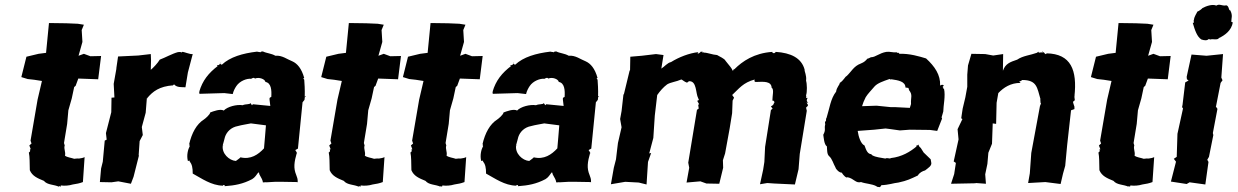

<svg xmlns="http://www.w3.org/2000/svg" viewBox="-20 -755 5105 792"><path d="M225 16C220 13 224 9 229 16L231 10C246 12 264 11 280 6C298 3 306 2 322 -4L329 -107C324 -104 315 -102 306 -101C300 -101 298 -102 286 -100C275 -104 256 -106 248 -113C252 -128 242 -141 247 -155L244 -165L257 -244L262 -300L276 -349L286 -396L292 -401L303 -431L385 -428L397 -524L353 -523L326 -533L304 -525L320 -582L317 -631L326 -653L301 -657L254 -659L182 -660L170 -537L139 -533L89 -521L68 -437L94 -429L121 -426L153 -421L135 -344L106 -175L110 -163L101 -155L107 -139H103C103 -139 108 -130 99 -126C103 -107 102 -86 103 -53C113 -29 134 -20 161 -9C176 9 202 5 225 16Z M731 -541 729 -538C729 -538 728 -542 714 -540C691 -534 661 -517 639 -509C631 -495 612 -475 602 -467L603 -507L602 -532L550 -526L467 -522L460 -474V-471L449 -409L452 -353L440 -352L439 -292L417 -206L420 -179L412 -175L404 -88L397 -60L392 -4L440 -3L468 -7L520 3L531 -26L553 -113L552 -115L556 -173L569 -198L565 -231L581 -290L586 -353C582 -351 592 -345 587 -350C610 -378 638 -399 694 -403C686 -396 695 -405 698 -407C710 -393 730 -396 745 -395L755 -456C762 -481 768 -507 775 -532C763 -530 739 -542 731 -541Z M1205 -127C1207 -118 1201 -124 1204 -124L1203 -128L1198 -136L1209 -142L1228 -333L1236 -343L1238 -359C1245 -356 1240 -357 1237 -355C1238 -386 1236 -414 1235 -426C1230 -433 1230 -433 1235 -433C1224 -473 1206 -493 1186 -502C1165 -510 1143 -528 1116 -525C1099 -535 1080 -535 1064 -543C1059 -541 1061 -545 1053 -539C1049 -542 1053 -539 1040 -542C981 -535 929 -520 895 -488C887 -491 885 -494 889 -498C888 -486 878 -485 875 -486C875 -481 884 -480 880 -484C840 -454 815 -422 802 -377C806 -377 799 -377 803 -368L905 -371L940 -367C943 -380 949 -391 955 -400C969 -421 998 -432 1016 -430C1030 -438 1030 -431 1032 -431C1048 -438 1073 -429 1075 -417C1099 -413 1101 -382 1099 -355C1090 -352 1092 -350 1092 -343L1095 -318L1023 -325C1018 -319 1021 -319 1013 -330C1011 -323 994 -327 981 -321C956 -325 918 -315 903 -299C889 -307 860 -296 847 -291C847 -283 826 -265 821 -262C791 -243 771 -207 760 -159C766 -162 758 -154 763 -153C755 -138 749 -114 755 -91C762 -92 764 -94 762 -90C772 -77 775 -64 775 -39C812 -19 851 10 900 11C900 2 903 14 902 8C914 9 903 9 907 13C949 10 982 4 1020 -16C1032 -23 1038 -34 1045 -43C1045 -44 1046 -44 1049 -42C1047 -35 1060 -23 1064 -6C1062 1 1073 -5 1079 -3L1114 -5H1147L1207 -4L1208 -1C1209 -19 1205 -23 1202 -33C1190 -62 1193 -85 1205 -127ZM908 -190C915 -211 933 -230 961 -235C979 -240 996 -242 1015 -246L1077 -238L1073 -189L1069 -143C1045 -117 1014 -96 972 -106C969 -102 958 -95 953 -91C925 -93 894 -122 899 -155C902 -158 900 -150 898 -153C900 -161 908 -188 908 -190Z M1462 16C1457 13 1461 9 1466 16L1468 10C1483 12 1501 11 1517 6C1535 3 1543 2 1559 -4L1566 -107C1561 -104 1552 -102 1543 -101C1537 -101 1535 -102 1523 -100C1512 -104 1493 -106 1485 -113C1489 -128 1479 -141 1484 -155L1481 -165L1494 -244L1499 -300L1513 -349L1523 -396L1529 -401L1540 -431L1622 -428L1634 -524L1590 -523L1563 -533L1541 -525L1557 -582L1554 -631L1563 -653L1538 -657L1491 -659L1419 -660L1407 -537L1376 -533L1326 -521L1305 -437L1331 -429L1358 -426L1390 -421L1372 -344L1343 -175L1347 -163L1338 -155L1344 -139H1340C1340 -139 1345 -130 1336 -126C1340 -107 1339 -86 1340 -53C1350 -29 1371 -20 1398 -9C1413 9 1439 5 1462 16Z M1799 16C1794 13 1798 9 1803 16L1805 10C1820 12 1838 11 1854 6C1872 3 1880 2 1896 -4L1903 -107C1898 -104 1889 -102 1880 -101C1874 -101 1872 -102 1860 -100C1849 -104 1830 -106 1822 -113C1826 -128 1816 -141 1821 -155L1818 -165L1831 -244L1836 -300L1850 -349L1860 -396L1866 -401L1877 -431L1959 -428L1971 -524L1927 -523L1900 -533L1878 -525L1894 -582L1891 -631L1900 -653L1875 -657L1828 -659L1756 -660L1744 -537L1713 -533L1663 -521L1642 -437L1668 -429L1695 -426L1727 -421L1709 -344L1680 -175L1684 -163L1675 -155L1681 -139H1677C1677 -139 1682 -130 1673 -126C1677 -107 1676 -86 1677 -53C1687 -29 1708 -20 1735 -9C1750 9 1776 5 1799 16Z M2415 -127C2417 -118 2411 -124 2414 -124L2413 -128L2408 -136L2419 -142L2438 -333L2446 -343L2448 -359C2455 -356 2450 -357 2447 -355C2448 -386 2446 -414 2445 -426C2440 -433 2440 -433 2445 -433C2434 -473 2416 -493 2396 -502C2375 -510 2353 -528 2326 -525C2309 -535 2290 -535 2274 -543C2269 -541 2271 -545 2263 -539C2259 -542 2263 -539 2250 -542C2191 -535 2139 -520 2105 -488C2097 -491 2095 -494 2099 -498C2098 -486 2088 -485 2085 -486C2085 -481 2094 -480 2090 -484C2050 -454 2025 -422 2012 -377C2016 -377 2009 -377 2013 -368L2115 -371L2150 -367C2153 -380 2159 -391 2165 -400C2179 -421 2208 -432 2226 -430C2240 -438 2240 -431 2242 -431C2258 -438 2283 -429 2285 -417C2309 -413 2311 -382 2309 -355C2300 -352 2302 -350 2302 -343L2305 -318L2233 -325C2228 -319 2231 -319 2223 -330C2221 -323 2204 -327 2191 -321C2166 -325 2128 -315 2113 -299C2099 -307 2070 -296 2057 -291C2057 -283 2036 -265 2031 -262C2001 -243 1981 -207 1970 -159C1976 -162 1968 -154 1973 -153C1965 -138 1959 -114 1965 -91C1972 -92 1974 -94 1972 -90C1982 -77 1985 -64 1985 -39C2022 -19 2061 10 2110 11C2110 2 2113 14 2112 8C2124 9 2113 9 2117 13C2159 10 2192 4 2230 -16C2242 -23 2248 -34 2255 -43C2255 -44 2256 -44 2259 -42C2257 -35 2270 -23 2274 -6C2272 1 2283 -5 2289 -3L2324 -5H2357L2417 -4L2418 -1C2419 -19 2415 -23 2412 -33C2400 -62 2403 -85 2415 -127ZM2118 -190C2125 -211 2143 -230 2171 -235C2189 -240 2206 -242 2225 -246L2287 -238L2283 -189L2279 -143C2255 -117 2224 -96 2182 -106C2179 -102 2168 -95 2163 -91C2135 -93 2104 -122 2109 -155C2112 -158 2110 -150 2108 -153C2110 -161 2118 -188 2118 -190Z M2790 -427C2793 -428 2803 -417 2814 -414L2822 -420C2855 -422 2849 -370 2860 -350C2863 -341 2866 -344 2856 -339L2864 -325L2860 -323L2862 -309V-307L2855 -302L2819 -84L2823 -63L2812 -2L2869 -7L2894 2L2947 3L2963 -63L2962 -94L2971 -122C2977 -157 2984 -191 2990 -226L3000 -288L3002 -340L3008 -352C3005 -355 3003 -361 3000 -363C3029 -390 3045 -414 3093 -427C3091 -420 3092 -416 3101 -417C3129 -418 3162 -421 3163 -393C3174 -387 3166 -361 3166 -339C3166 -339 3169 -344 3175 -334L3169 -322L3160 -316L3167 -307L3160 -301L3136 -149L3133 -87L3128 -55L3115 5L3145 0L3174 2L3259 6L3274 -57L3279 -120L3308 -298L3305 -311L3312 -318L3313 -322L3307 -332L3314 -331C3309 -335 3305 -340 3311 -350C3305 -353 3320 -354 3304 -350C3307 -354 3306 -356 3305 -362C3310 -375 3309 -410 3305 -422C3308 -445 3298 -459 3299 -468C3286 -516 3242 -537 3180 -541C3178 -536 3169 -534 3171 -536C3162 -538 3168 -539 3166 -541C3091 -536 3042 -502 3010 -470C3008 -469 3002 -465 3007 -471C3007 -465 3002 -462 3001 -465C2999 -474 2989 -483 2973 -504C2968 -514 2949 -521 2938 -528C2919 -529 2899 -538 2883 -538C2881 -543 2877 -532 2877 -543C2873 -542 2873 -538 2872 -543C2862 -531 2853 -532 2861 -540C2823 -536 2780 -519 2748 -499C2733 -496 2721 -480 2708 -472L2717 -528L2686 -532L2627 -525L2580 -521L2579 -466L2577 -463L2553 -364L2552 -368L2544 -297L2538 -264L2544 -230L2529 -165L2525 -132L2521 -98L2512 -63L2500 5L2559 -5L2615 -2L2647 6L2653 -87L2666 -124L2658 -122L2675 -186L2677 -217L2681 -278L2691 -363C2703 -380 2716 -395 2732 -407C2747 -416 2770 -418 2790 -427Z M3821 -87 3819 -98 3790 -126 3778 -145C3772 -149 3770 -154 3768 -159L3764 -154C3766 -161 3754 -149 3762 -152C3735 -129 3700 -108 3655 -103C3649 -98 3642 -106 3632 -101C3612 -105 3594 -106 3579 -114C3577 -115 3576 -116 3574 -119C3560 -120 3554 -132 3546 -155C3531 -161 3521 -192 3518 -215L3586 -220L3633 -225L3649 -223L3692 -217L3733 -220L3816 -219L3846 -215L3866 -266L3864 -271C3866 -276 3869 -289 3871 -295C3871 -318 3881 -360 3874 -389C3865 -385 3874 -393 3873 -390C3872 -394 3863 -396 3874 -401C3869 -405 3868 -408 3858 -402C3860 -446 3836 -481 3800 -514C3773 -522 3732 -535 3688 -533C3693 -538 3691 -530 3685 -539C3690 -536 3674 -536 3682 -539C3657 -538 3653 -543 3636 -541C3607 -536 3591 -519 3574 -519C3570 -519 3566 -514 3558 -513C3551 -505 3546 -499 3531 -493C3501 -482 3492 -459 3472 -441C3466 -439 3460 -423 3444 -413C3444 -405 3431 -395 3429 -377C3406 -348 3402 -308 3389 -267C3384 -265 3392 -259 3383 -252L3384 -241C3379 -225 3388 -221 3376 -199C3378 -188 3379 -159 3391 -151C3392 -136 3391 -119 3400 -111C3413 -100 3418 -78 3426 -65C3428 -56 3443 -42 3452 -43C3460 -30 3472 -19 3476 -24C3504 -18 3509 2 3532 -4C3550 3 3576 3 3595 13C3598 16 3598 16 3610 17C3615 10 3618 8 3613 9C3647 8 3665 0 3686 -2C3723 -10 3736 -17 3766 -31C3773 -43 3785 -49 3796 -52C3808 -62 3826 -71 3821 -87ZM3730 -383C3746 -363 3736 -353 3738 -326L3733 -310L3674 -313H3655L3596 -319L3536 -317C3540 -331 3543 -337 3551 -354C3561 -370 3573 -381 3588 -399C3600 -412 3623 -420 3649 -429C3658 -429 3649 -423 3657 -428C3685 -424 3715 -419 3715 -394C3731 -391 3726 -396 3730 -383Z M4272 -346C4270 -343 4264 -349 4276 -342C4265 -348 4276 -337 4271 -335L4274 -328L4270 -318L4269 -313L4234 -124L4231 -82L4228 -40L4221 0L4292 -4L4355 4L4365 -39L4374 -71L4382 -156L4398 -300L4412 -305V-315L4408 -327L4406 -335L4412 -340C4412 -341 4413 -341 4413 -341C4415 -343 4410 -355 4413 -360C4417 -359 4405 -363 4412 -357C4424 -466 4398 -533 4297 -535C4295 -526 4287 -539 4291 -532C4287 -539 4288 -537 4278 -543C4286 -545 4278 -537 4281 -537C4273 -543 4264 -532 4263 -543C4263 -537 4254 -541 4260 -538C4229 -527 4199 -525 4176 -509C4146 -499 4127 -492 4117 -463L4118 -532L4077 -526L4044 -532L3987 -533L3973 -485L3970 -447V-397L3962 -353L3951 -307L3945 -267L3950 -264L3930 -222L3934 -180L3914 -89L3923 -83L3916 -37L3903 3L4003 1L4006 0L4047 3L4044 -36L4053 -79L4057 -125L4072 -162L4075 -246L4089 -244L4091 -331L4098 -371C4120 -394 4149 -413 4189 -413C4188 -420 4186 -412 4185 -420C4189 -418 4196 -425 4197 -425C4258 -425 4258 -393 4272 -346Z M4637 16C4632 13 4636 9 4641 16L4643 10C4658 12 4676 11 4692 6C4710 3 4718 2 4734 -4L4741 -107C4736 -104 4727 -102 4718 -101C4712 -101 4710 -102 4698 -100C4687 -104 4668 -106 4660 -113C4664 -128 4654 -141 4659 -155L4656 -165L4669 -244L4674 -300L4688 -349L4698 -396L4704 -401L4715 -431L4797 -428L4809 -524L4765 -523L4738 -533L4716 -525L4732 -582L4729 -631L4738 -653L4713 -657L4666 -659L4594 -660L4582 -537L4551 -533L4501 -521L4480 -437L4506 -429L4533 -426L4565 -421L4547 -344L4518 -175L4522 -163L4513 -155L4519 -139H4515C4515 -139 4520 -130 4511 -126C4515 -107 4514 -86 4515 -53C4525 -29 4546 -20 4573 -9C4588 9 4614 5 4637 16Z M4952 6 4965 -87 4960 -96C4963 -100 4964 -104 4967 -108L4985 -198L4983 -206L5002 -306L4995 -316H4996L5015 -413L5023 -424L5021 -428L5018 -435L5025 -532L4957 -525L4895 -530L4875 -438L4876 -428L4883 -423L4869 -415L4858 -323L4856 -313L4860 -308L4837 -203L4834 -108L4822 -100L4831 -88L4810 -6L4875 4L4887 -3ZM4966 -594 4973 -592C4980 -596 5003 -588 5008 -598C5030 -608 5061 -629 5065 -663C5060 -664 5061 -666 5059 -664C5059 -681 5066 -690 5055 -712C5047 -712 5051 -729 5039 -733C5019 -729 5013 -741 4997 -732C4981 -739 4955 -730 4939 -721C4941 -721 4926 -709 4919 -707C4917 -701 4906 -687 4905 -673C4902 -675 4908 -656 4900 -661C4909 -630 4918 -603 4936 -592C4949 -588 4959 -587 4966 -594Z"/></svg>

Font: Asimov Print
Style: DIt
Weight: 250
Width: 0
Designer: Google
Version: Version 2.000980: 2014